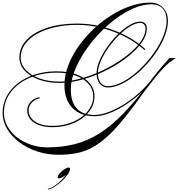

<svg xmlns="http://www.w3.org/2000/svg" viewBox="-140 -890 1371 1475"><path d="M316 -253Q228 -253 158.5 -278.5Q89 -304 49 -348Q9 -392 9 -448Q9 -525 65 -584Q121 -643 221.5 -676Q322 -709 453 -709Q548 -709 642.5 -685.5Q737 -662 822.5 -618.5Q908 -575 975 -514L971 -505Q904 -565 819 -608.5Q734 -652 640.5 -675.5Q547 -699 453 -699Q359 -699 279.5 -680.5Q200 -662 141.5 -628.5Q83 -595 51 -549Q19 -503 19 -448Q19 -395 58 -353Q97 -311 164.5 -287Q232 -263 317 -263Q385 -263 460 -281.5Q535 -300 609 -331.5Q683 -363 749.5 -404Q816 -445 867.5 -490.5Q919 -536 948.5 -582Q978 -628 978 -670Q978 -690 967 -702Q956 -714 938 -714Q903 -714 859.5 -687.5Q816 -661 772.5 -618Q729 -575 692.5 -523.5Q656 -472 634 -420.5Q612 -369 612 -328Q612 -282 632.5 -255Q653 -228 688 -228Q732 -228 782.5 -251Q833 -274 883.5 -314Q934 -354 980 -405Q1026 -456 1062 -512.5Q1098 -569 1119 -625Q1140 -681 1140 -730Q1140 -792 1110 -824.5Q1080 -857 1022 -857Q959 -857 889.5 -827.5Q820 -798 750.5 -746.5Q681 -695 619 -629Q557 -563 508.5 -489.5Q460 -416 432 -342.5Q404 -269 404 -202Q404 -106 450 -56.5Q496 -7 586 -7Q631 -7 685 -26Q739 -45 796 -78.5Q853 -112 907 -157.5Q961 -203 1006 -256H1018Q973 -201 917.5 -154Q862 -107 803.5 -71.5Q745 -36 689 -16.5Q633 3 586 3Q478 3 416.5 -60.5Q355 -124 355 -236Q355 -308 382.5 -382.5Q410 -457 459 -528Q508 -599 572.5 -661Q637 -723 711 -770Q785 -817 862.5 -843.5Q940 -870 1015 -870Q1075 -870 1112.5 -831Q1150 -792 1150 -730Q1150 -679 1129 -621.5Q1108 -564 1071.5 -506.5Q1035 -449 988 -397.5Q941 -346 889.5 -305.5Q838 -265 786 -241.5Q734 -218 688 -218Q649 -218 625.5 -248Q602 -278 602 -328Q602 -372 624.5 -424.5Q647 -477 684.5 -530Q722 -583 766.5 -627Q811 -671 855.5 -697.5Q900 -724 937 -724Q961 -724 974.5 -710Q988 -696 988 -670Q988 -626 958.5 -578.5Q929 -531 877 -484Q825 -437 758 -395.5Q691 -354 615.5 -322Q540 -290 463.5 -271.5Q387 -253 316 -253ZM-110 -23Q-110 31 -83.5 79Q-57 127 -11 163.5Q35 200 95.5 221Q156 242 223 242Q339 242 437.5 216.5Q536 191 627 133Q718 75 810 -20.5Q902 -116 1005 -255Q1035 -295 1074.5 -343Q1114 -391 1161 -444H1211Q1185 -429 1161.5 -410Q1138 -391 1112.5 -364Q1087 -337 1054.5 -297Q1022 -257 977 -198Q891 -77 822 9Q753 95 692.5 151.5Q632 208 573.5 240.5Q515 273 451.5 286Q388 299 311 299Q224 299 146 273.5Q68 248 8.5 203Q-51 158 -85.5 100Q-120 42 -120 -23Q-120 -91 -89 -149.5Q-58 -208 -2 -251Q54 -294 129.5 -318Q205 -342 294 -342Q382 -342 447.5 -318Q513 -294 549.5 -250.5Q586 -207 586 -149Q586 -100 561 -57Q536 -14 491.5 18.5Q447 51 388.5 69Q330 87 262 87Q174 87 121.5 51.5Q69 16 69 -43Q69 -79 95.5 -108Q122 -137 161 -143L169 -136Q132 -130 106 -103.5Q80 -77 80 -44Q80 11 129.5 44Q179 77 262 77Q327 77 384 59.5Q441 42 484 11Q527 -20 551.5 -61Q576 -102 576 -149Q576 -204 540.5 -245Q505 -286 442 -309Q379 -332 294 -332Q207 -332 133.5 -309Q60 -286 5 -244.5Q-50 -203 -80 -146.5Q-110 -90 -110 -23ZM398 407Q398 424 380.5 449.5Q363 475 336.5 500Q310 525 281.5 543.5Q253 562 231 565L225 561Q257 556 296.5 525Q336 494 368 451Q353 464 338.5 472Q324 480 313 480Q303 480 303 472Q303 459 318.5 441.5Q334 424 354 410.5Q374 397 387 397Q398 397 398 407Z"/></svg>

Font: Ballet
Style: Regular
Weight: 400
Designer: Maximiliano R. Sproviero
Foundry: Omnibus-Type
Version: Version 1.100